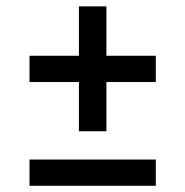

<svg xmlns="http://www.w3.org/2000/svg" viewBox="-20 -598 596 618"><path d="M234 -175.5V-334H75V-418.5H234V-577.5H322.5V-418.5H481.5V-334H322.5V-175.5ZM75 0V-84.5H481.5V0Z"/></svg>

Font: Encode Sans SmExp Md
Style: Regular
Weight: 500
Width: 6
Designer: Multiple Designers
Foundry: Impallari Type
Version: Version 3.002; ttfautohint (v1.8.3) -l 8 -r 50 -G 200 -x 14 